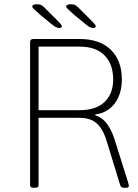

<svg xmlns="http://www.w3.org/2000/svg" viewBox="-20 -884 650 906"><path d="M138 2Q130 2 126 -1Q122 -4 122 -10V-686Q122 -700 138 -700H355Q451 -700 503 -649Q555 -598 555 -509Q555 -462 539 -426Q523 -390 494.5 -369Q466 -348 430 -344V-340Q462 -330 484 -301Q506 -272 521 -225L583 -28Q585 -21 586.5 -15.5Q588 -10 588 -7Q588 -2 584.5 0Q581 2 573 2H565Q558 2 553.5 -1Q549 -4 546 -14L485 -213Q472 -258 453.5 -283Q435 -308 411 -318Q387 -328 355 -328H162V-10Q162 -4 158 -1Q154 2 146 2ZM162 -364H355Q433 -364 473.5 -403Q514 -442 514 -509Q514 -581 473.5 -622.5Q433 -664 355 -664H162ZM260 -752Q252 -752 243 -756.5Q234 -761 220 -773L170 -814Q151 -831 141.5 -840Q132 -849 132 -853Q132 -858 137.5 -861Q143 -864 153 -864Q168 -864 176 -859.5Q184 -855 197 -841L254 -784Q260 -778 266 -771Q272 -764 272 -760Q272 -756 268.5 -754Q265 -752 260 -752ZM420 -752Q412 -752 403 -756.5Q394 -761 380 -773L330 -814Q311 -831 301.5 -840Q292 -849 292 -853Q292 -858 297.5 -861Q303 -864 313 -864Q328 -864 336 -859.5Q344 -855 357 -841L414 -784Q420 -778 426 -771Q432 -764 432 -760Q432 -756 428.5 -754Q425 -752 420 -752Z"/></svg>

Font: Asap Thin
Style: Regular
Weight: 250
Designer: Pablo Cosgaya
Foundry: Omnibus-Type
Version: Version 3.001